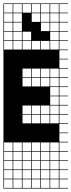

<svg xmlns="http://www.w3.org/2000/svg" viewBox="-20 -827 415 1115"><path d="M271.4 -803.6V-753.6H321.4V-803.6ZM271.4 -700H321.4V-750H271.4ZM217.9 -700H267.9V-750H217.9ZM164.3 -700H214.3V-750H164.3ZM110.7 -700H160.7V-750H110.7ZM57.1 -700H107.1V-750H57.1ZM3.6 -700H53.6V-750H3.6ZM271.4 -646.4H321.4V-696.4H271.4ZM217.9 -646.4H267.9V-696.4H217.9ZM164.3 -646.4H214.3V-696.4H164.3ZM110.7 -646.4H160.7V-696.4H110.7ZM57.1 -646.4H107.1V-696.4H57.1ZM3.6 -646.4H53.6V-696.4H3.6ZM3.6 -592.9H53.6V-642.9H3.6ZM271.4 -592.9H321.4V-642.9H271.4ZM217.9 -592.9H267.9V-642.9H217.9ZM164.3 -592.9H214.3V-642.9H164.3ZM110.7 -592.9H160.7V-642.9H110.7ZM57.1 -592.9H107.1V-642.9H57.1ZM271.4 -539.3H321.4V-589.3H271.4ZM217.9 -539.3H267.9V-589.3H217.9ZM164.3 -539.3H214.3V-589.3H164.3ZM110.7 -539.3H160.7V-589.3H110.7ZM57.1 -539.3H107.1V-589.3H57.1ZM3.6 -539.3H53.6V-589.3H3.6ZM271.4 -378.6H321.4V-428.6H271.4ZM217.9 -378.6H267.9V-428.6H217.9ZM164.3 -378.6H214.3V-428.6H164.3ZM110.7 -378.6H160.7V-428.6H110.7ZM110.7 -325H160.7V-375H110.7ZM164.3 -325H214.3V-375H164.3ZM217.9 -325H267.9V-375H217.9ZM271.4 -325H321.4V-375H271.4ZM271.4 -271.4H321.4V-321.4H271.4ZM271.4 -217.9H321.4V-267.9H271.4ZM217.9 -164.3H267.9V-214.3H217.9ZM110.7 -164.3H160.7V-214.3H110.7ZM271.4 -164.3H321.4V-214.3H271.4ZM164.3 -164.3H214.3V-214.3H164.3ZM164.3 -110.7H214.3V-160.7H164.3ZM217.9 -110.7H267.9V-160.7H217.9ZM271.4 -110.7H321.4V-160.7H271.4ZM110.7 -110.7H160.7V-160.7H110.7ZM217.9 50H267.9V0H217.9ZM3.6 50H53.6V0H3.6ZM57.1 50H107.1V0H57.1ZM164.3 50H214.3V0H164.3ZM271.4 50H321.4V0H271.4ZM110.7 50H160.7V0H110.7ZM3.6 103.6H53.6V53.6H3.6ZM57.1 103.6H107.1V53.6H57.1ZM164.3 103.6H214.3V53.6H164.3ZM217.9 103.6H267.9V53.6H217.9ZM271.4 103.6H321.4V53.6H271.4ZM110.7 103.6H160.7V53.6H110.7ZM3.6 157.1H53.6V107.1H3.6ZM57.1 157.1H107.1V107.1H57.1ZM164.3 157.1H214.3V107.1H164.3ZM217.9 157.1H267.9V107.1H217.9ZM271.4 157.1H321.4V107.1H271.4ZM110.7 157.1H160.7V107.1H110.7ZM3.6 210.7H53.6V160.7H3.6ZM57.1 210.7H107.1V160.7H57.1ZM164.3 210.7H214.3V160.7H164.3ZM217.9 210.7H267.9V160.7H217.9ZM271.4 210.7H321.4V160.7H271.4ZM110.7 210.7H160.7V160.7H110.7ZM57.1 264.3H107.1V214.3H57.1ZM3.6 264.3H53.6V214.3H3.6ZM164.3 264.3H214.3V214.3H164.3ZM217.9 264.3H267.9V214.3H217.9ZM271.4 264.3H321.4V214.3H271.4ZM110.7 264.3H160.7V214.3H110.7ZM217.9 -803.6V-753.6H267.9V-803.6ZM164.3 -803.6V-753.6H214.3V-803.6ZM110.7 -803.6V-753.6H160.7V-803.6ZM57.1 -803.6V-753.6H107.1V-803.6ZM3.6 -803.6V-753.6H53.6V-803.6ZM375 -803.6H325V-753.6H375V-750H325V-700H375V-696.4H325V-646.4H375V-642.9H325V-592.9H375V-589.3H325V-539.3H375V-535.7H325V-485.7H375V-482.1H325V-432.1H375V-428.6H325V-378.6H375V-375H325V-325H375V-321.4H325V-271.4H375V-267.9H325V-217.9H375V-214.3H325V-164.3H375V-160.7H325V-110.7H375V-107.1H325V-57.1H375V-53.6H325V-3.6H375V0H325V50H375V53.6H325V103.6H375V107.1H325V157.1H375V160.7H325V210.7H375V214.3H325V264.3H375V267.9H0V-807.1H375ZM160.7 -696.4H214.3V-642.9H160.7ZM160.7 -642.9H214.3V-589.3H160.7ZM107.1 -696.4H160.7V-642.9H107.1ZM214.3 -642.9H267.9V-589.3H214.3ZM107.1 -750H160.7V-696.4H107.1Z"/></svg>

Font: Jersey 10 Charted
Style: Regular
Weight: 400
Designer: Sarah Cadigan-Fried
Version: Version 1.000; ttfautohint (v1.8.4.7-5d5b)